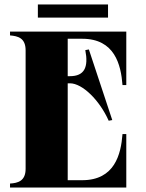

<svg xmlns="http://www.w3.org/2000/svg" viewBox="-20 -842 654 862"><path d="M349 -668C495 -668 523 -552 530 -460H547V-700H25V-683C60 -680 95 -672 95 -616V-84C95 -29 60 -20 25 -18V0H547V-240H530C523 -149 495 -33 349 -33H284V-468H294C350 -468 427 -392 468 -300L484 -303L379 -620L363 -617C378 -540 359 -500 294 -500H284V-668ZM150 -822V-763H465V-822Z"/></svg>

Font: Sprat Condesed
Style: Bold
Weight: 700
Width: 3
Designer: Ethan Nakache
Foundry: Collletttivo
Version: Version 2.000;Glyphs 3.2 (3217)